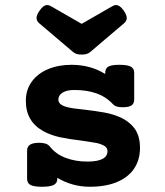

<svg xmlns="http://www.w3.org/2000/svg" viewBox="-20 -713 640 744"><path d="M500 -431.2V-328.1Q500 -311.5 489.5 -304.4Q479 -297.4 455.1 -297.4Q429.2 -297.4 419.4 -307.6Q390.6 -338.4 353.5 -351.3Q316.4 -364.3 267.6 -364.3Q238.8 -364.3 222.4 -354Q206.1 -343.8 206.1 -326.7Q206.1 -306.2 242.2 -297.4Q261.2 -292.5 307.1 -288.1Q352.5 -282.7 382.6 -277.3Q412.6 -272 439.5 -261.2Q478.5 -245.1 500.5 -216.3Q522.5 -187.5 522.5 -140.1Q522.5 -93.8 499.8 -59.8Q477.1 -25.9 433.3 -7.6Q389.6 10.7 328.1 10.7Q260.3 10.7 202.1 -23.9V-20Q202.1 -3.4 188 3.7Q173.8 10.7 142.6 10.7Q111.3 10.7 98.1 3.7Q85 -3.4 85 -20V-128.9Q85 -145 96.4 -152.3Q107.9 -159.7 131.8 -159.7Q161.6 -159.7 172.4 -146Q196.8 -115.2 234.9 -101.1Q272.9 -86.9 318.4 -86.9Q396.5 -86.9 396.5 -127.4Q396.5 -139.6 385.5 -147Q374.5 -154.3 353 -159.2Q340.8 -161.6 296.4 -168Q247.1 -173.8 211.7 -181.4Q176.3 -189 147.5 -205.1Q80.1 -242.2 80.1 -322.3Q80.1 -364.7 103 -396.5Q126 -428.2 166.3 -445.1Q206.5 -461.9 256.8 -461.9Q330.6 -461.9 387.7 -426.3V-431.2Q387.7 -447.8 399.7 -454.8Q411.6 -461.9 442.4 -461.9Q473.6 -461.9 486.8 -454.8Q500 -447.8 500 -431.2ZM261.7 -512.7 132.3 -622.6Q121.6 -631.8 121.6 -643.1Q121.6 -655.3 133.8 -672.4Q148.4 -693.4 163.1 -693.4Q170.9 -693.4 179.2 -688L296.4 -620.6L413.6 -688Q421.9 -693.4 429.7 -693.4Q444.3 -693.4 459 -672.4Q471.2 -655.3 471.2 -643.1Q471.2 -631.8 460.4 -622.6L331.1 -512.7Q324.2 -506.8 316.7 -504.2Q309.1 -501.5 296.4 -501.5Q283.7 -501.5 276.1 -504.2Q268.6 -506.8 261.7 -512.7Z"/></svg>

Font: Courier Prime
Style: Bold
Weight: 700
Designer: Alan Dague-Greene, Quote-Unquote Apps
Foundry: Quote-Unquote Apps
Version: Version 3.018